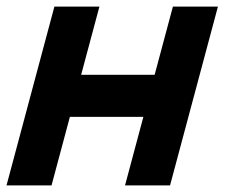

<svg xmlns="http://www.w3.org/2000/svg" viewBox="-23 -560 679 580"><path d="M-3.3 0H132.7L188.1 -207H410.1L354.7 0H490.7L635.3 -540H499.3L444.1 -334H222.1L277.3 -540H141.3Z"/></svg>

Font: Manrope
Style: ExtraBoldItalic
Weight: 800
Italic angle: -15°
Designer: Mikhail Sharanda
Foundry: Mikhail Sharanda
Version: Version 4.502;hotconv 1.0.109;makeotfexe 2.5.65596